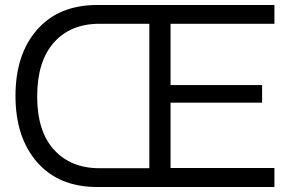

<svg xmlns="http://www.w3.org/2000/svg" viewBox="-20 -749 1171 769"><path d="M369.1 0Q215.8 0 128.9 -99.1Q42 -198.2 42 -365.2Q42 -531.7 128.9 -630.4Q215.8 -729 369.1 -729H1079.1V-653.8H663.1V-408.2H1029.8V-337.9H663.1V-76.2H1079.1V0ZM128.9 -362.8Q128.9 -223.1 196.3 -149.2Q263.7 -75.2 378.9 -75.2H578.1V-653.8H378.9Q262.2 -653.8 195.6 -578.4Q128.9 -502.9 128.9 -362.8Z"/></svg>

Font: Lumene Sans
Style: Regular
Weight: 400
Designer: Deni Anggara
Version: Version 1.003;Glyphs 3.1.2 (3151)